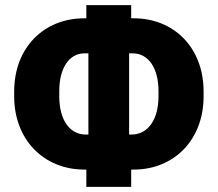

<svg xmlns="http://www.w3.org/2000/svg" viewBox="-20 -725 844 745"><path d="M499 -67C655 -67 770 -182 770 -351V-370C770 -540 655 -654 499 -654H489V-705H315V-654H307C150 -654 35 -540 35 -370V-351C35 -182 151 -67 307 -67H315V0H489V-67ZM308 -203C247 -206 210 -264 210 -351V-372C210 -459 247 -518 308 -518H323V-203ZM481 -203V-518H495C557 -518 595 -459 595 -372V-351C595 -263 556 -206 495 -203Z"/></svg>

Font: Fixel Text ExtraBold
Style: Regular
Weight: 800
Width: 4
Designer: AlfaBravo + MacPaw
Foundry: Kyrylo Tkachov, Marchela Mozhyna, Serhii Makarenko, Maria Weinstein, Zakhar Kryvoshyya
Version: Version 1.211